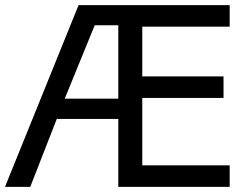

<svg xmlns="http://www.w3.org/2000/svg" viewBox="-38 -729 949 749"><path d="M858 0H423.5V-265H183.5L80 0H-18.5L268.5 -709H858V-625H517V-431H834V-347H517V-84H858ZM423.5 -344V-630.5H331.5L214.5 -344Z"/></svg>

Font: Myanmar Ethnic
Style: Regular
Weight: 400
Designer: Khon Soe Zaw Thu
Foundry: PaOh Unicode khonsoezawthu@gmail.com and @hotmail.com
Version: Version 1.01 September 27, 2016